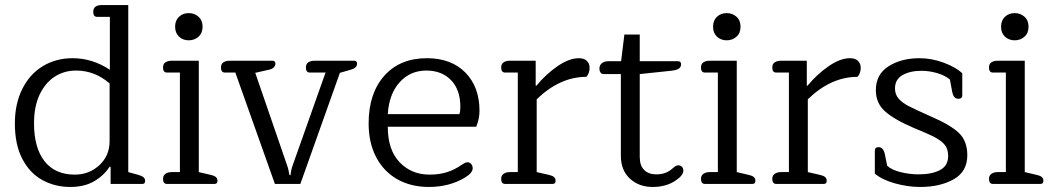

<svg xmlns="http://www.w3.org/2000/svg" viewBox="-20 -730 4180 762"><path d="M39 -240Q39 -318 68.5 -377Q98 -436 150 -467.5Q202 -499 268 -499Q347 -499 416 -453V-663H366Q350 -663 350 -683Q350 -710 385 -710H489V-47L529 -36Q543 -32 549.5 -26.5Q556 -21 556 -12Q556 0 545 0H419V-68H415Q391 -32 352.5 -10Q314 12 259 12Q198 12 148 -15.5Q98 -43 68.5 -99.5Q39 -156 39 -240ZM415 -170V-399Q356 -450 282 -450Q235 -450 197.5 -426Q160 -402 137.5 -355Q115 -308 115 -240Q115 -144 156.5 -90.5Q198 -37 277 -37Q334 -37 374.5 -74.5Q415 -112 415 -170Z M675 -624Q675 -649 690.5 -663.5Q706 -678 729 -678Q752 -678 768 -663.5Q784 -649 784 -624Q784 -599 768 -584.5Q752 -570 729 -570Q706 -570 690.5 -584.5Q675 -599 675 -624ZM627 -20Q627 -33 636.5 -40Q646 -47 662 -47H694V-442H643Q627 -442 627 -462Q627 -476 636.5 -482.5Q646 -489 662 -489H769V-47L816 -36Q830 -33 836.5 -27.5Q843 -22 843 -12Q843 0 831 0H643Q627 0 627 -20Z M914 -442H873Q857 -442 857 -462Q857 -476 866.5 -482.5Q876 -489 892 -489H1061Q1073 -489 1073 -477Q1073 -468 1065.5 -461.5Q1058 -455 1046 -453L993 -441L1119 -75Q1123 -65 1125.5 -52Q1128 -39 1129 -35H1133Q1133 -39 1135.5 -52Q1138 -65 1142 -75L1272 -442H1210Q1194 -442 1194 -462Q1194 -476 1203.5 -482.5Q1213 -489 1229 -489H1386Q1397 -489 1397 -477Q1397 -460 1371 -453L1329 -441L1172 0H1071Z M1443 -240Q1443 -359 1505 -429Q1567 -499 1674 -499Q1771 -499 1827 -442Q1883 -385 1883 -290Q1883 -259 1870 -227H1519Q1519 -135 1566 -86Q1613 -37 1685 -37Q1723 -37 1753.5 -46.5Q1784 -56 1814 -77Q1816 -78 1822.5 -82Q1829 -86 1835 -86Q1844 -86 1850 -79Q1856 -72 1856 -62Q1856 -44 1825 -25Q1763 12 1682 12Q1611 12 1557 -18.5Q1503 -49 1473 -106Q1443 -163 1443 -240ZM1803 -277Q1807 -286 1807 -305Q1807 -374 1770 -412Q1733 -450 1672 -450Q1608 -450 1566 -403.5Q1524 -357 1519 -277Z M1969 -20Q1969 -33 1978.5 -40Q1988 -47 2004 -47H2035V-442H1985Q1969 -442 1969 -462Q1969 -476 1978.5 -482.5Q1988 -489 2004 -489H2106V-390H2109Q2147 -436 2193 -467.5Q2239 -499 2277 -499Q2298 -499 2309 -488.5Q2320 -478 2320 -460Q2320 -450 2316.5 -440.5Q2313 -431 2307 -425Q2202 -425 2110 -336V-47L2158 -36Q2172 -33 2178.5 -27.5Q2185 -22 2185 -12Q2185 0 2173 0H1985Q1969 0 1969 -20Z M2444 -112V-436H2376Q2368 -436 2363.5 -442Q2359 -448 2359 -458Q2359 -471 2368.5 -479Q2378 -487 2394 -487H2445L2458 -593H2519V-487H2671Q2683 -487 2683 -475Q2683 -463 2673 -457Q2663 -451 2642 -449L2519 -436V-107Q2519 -73 2536.5 -55.5Q2554 -38 2584 -38Q2605 -38 2621 -44Q2637 -50 2652 -64Q2664 -74 2671 -74Q2680 -74 2686 -68.5Q2692 -63 2692 -53Q2692 -34 2662 -14Q2625 12 2570 12Q2516 12 2480 -21Q2444 -54 2444 -112Z M2810 -624Q2810 -649 2825.5 -663.5Q2841 -678 2864 -678Q2887 -678 2903 -663.5Q2919 -649 2919 -624Q2919 -599 2903 -584.5Q2887 -570 2864 -570Q2841 -570 2825.5 -584.5Q2810 -599 2810 -624ZM2762 -20Q2762 -33 2771.5 -40Q2781 -47 2797 -47H2829V-442H2778Q2762 -442 2762 -462Q2762 -476 2771.5 -482.5Q2781 -489 2797 -489H2904V-47L2951 -36Q2965 -33 2971.5 -27.5Q2978 -22 2978 -12Q2978 0 2966 0H2778Q2762 0 2762 -20Z M3045 -20Q3045 -33 3054.5 -40Q3064 -47 3080 -47H3111V-442H3061Q3045 -442 3045 -462Q3045 -476 3054.5 -482.5Q3064 -489 3080 -489H3182V-390H3185Q3223 -436 3269 -467.5Q3315 -499 3353 -499Q3374 -499 3385 -488.5Q3396 -478 3396 -460Q3396 -450 3392.5 -440.5Q3389 -431 3383 -425Q3278 -425 3186 -336V-47L3234 -36Q3248 -33 3254.5 -27.5Q3261 -22 3261 -12Q3261 0 3249 0H3061Q3045 0 3045 -20Z M3452 -41V-132Q3452 -146 3467 -146Q3486 -146 3492 -117L3501 -72Q3520 -55 3555.5 -46.5Q3591 -38 3626 -38Q3678 -38 3710.5 -55Q3743 -72 3743 -111Q3743 -138 3730 -154.5Q3717 -171 3690.5 -185Q3664 -199 3605 -223Q3528 -256 3492 -288.5Q3456 -321 3456 -372Q3456 -435 3506.5 -467Q3557 -499 3629 -499Q3678 -499 3726 -481Q3774 -463 3799 -439V-351Q3799 -338 3784 -338Q3774 -338 3768 -344.5Q3762 -351 3759 -366L3750 -414Q3732 -430 3700.5 -439.5Q3669 -449 3637 -449Q3592 -449 3562 -432Q3532 -415 3532 -379Q3532 -355 3546.5 -338.5Q3561 -322 3585 -309.5Q3609 -297 3674 -268Q3753 -234 3786 -202Q3819 -170 3819 -114Q3819 -49 3765 -18.5Q3711 12 3632 12Q3582 12 3531 -2.5Q3480 -17 3452 -41Z M3953 -624Q3953 -649 3968.5 -663.5Q3984 -678 4007 -678Q4030 -678 4046 -663.5Q4062 -649 4062 -624Q4062 -599 4046 -584.5Q4030 -570 4007 -570Q3984 -570 3968.5 -584.5Q3953 -599 3953 -624ZM3905 -20Q3905 -33 3914.5 -40Q3924 -47 3940 -47H3972V-442H3921Q3905 -442 3905 -462Q3905 -476 3914.5 -482.5Q3924 -489 3940 -489H4047V-47L4094 -36Q4108 -33 4114.5 -27.5Q4121 -22 4121 -12Q4121 0 4109 0H3921Q3905 0 3905 -20Z"/></svg>

Font: Maitree
Style: Regular
Weight: 400
Designer: CadsonDemak Team
Foundry: CadsonDemak
Version: Version 1.000